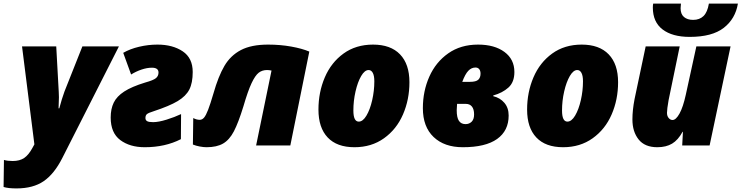

<svg xmlns="http://www.w3.org/2000/svg" viewBox="-81 -812 4140 1072"><path d="M-61 232 -59 81Q-39 87 -10 87Q29 87 54 70Q79 53 100 14L111 -6L42 -553H233L247 -299Q248 -288 248 -269Q248 -247 246 -207H250Q264 -260 279 -301L379 -553H583L267 70Q222 159 163 199.5Q104 240 11 240Q-35 240 -61 232Z M537 -156Q537 -204 554 -239Q571 -274 612.5 -301Q654 -328 729 -351Q776 -364 790 -376Q804 -388 804 -407Q804 -434 767 -434Q740 -434 709 -423.5Q678 -413 651 -396L607 -517Q645 -539 696 -551Q747 -563 798 -563Q883 -563 939 -525.5Q995 -488 995 -410Q995 -349 976 -312Q957 -275 911 -247.5Q865 -220 777 -191Q748 -182 739.5 -175Q731 -168 731 -153Q731 -141 740.5 -135.5Q750 -130 774 -130Q804 -130 849 -144Q894 -158 930 -175L929 -35Q841 10 727 10Q644 10 590.5 -30Q537 -70 537 -156Z M996 -5 998 -153Q1016 -143 1034 -143Q1048 -143 1058.5 -155.5Q1069 -168 1081 -199Q1093 -230 1111 -291Q1138 -386 1172 -444Q1206 -502 1264 -532.5Q1322 -563 1416 -563Q1484 -563 1545 -552Q1606 -541 1646 -524L1540 0H1349L1435 -418Q1421 -421 1410 -421Q1383 -421 1363.5 -406Q1344 -391 1323.5 -347.5Q1303 -304 1278 -218Q1250 -127 1225 -79Q1200 -31 1164.5 -10.5Q1129 10 1072 10Q1056 10 1034.5 6Q1013 2 996 -5Z M1697 -200Q1697 -297 1732.5 -380Q1768 -463 1837 -513Q1906 -563 2002 -563Q2100 -563 2152.5 -508.5Q2205 -454 2205 -353Q2205 -256 2169 -173Q2133 -90 2063 -40Q1993 10 1898 10Q1800 10 1748.5 -44.5Q1697 -99 1697 -200ZM2009 -358Q2009 -389 2000.5 -405Q1992 -421 1977 -421Q1955 -421 1935.5 -387.5Q1916 -354 1904 -301.5Q1892 -249 1892 -195Q1892 -133 1922 -133Q1945 -133 1965 -166.5Q1985 -200 1997 -252.5Q2009 -305 2009 -358Z M2280 -208Q2280 -303 2316 -384Q2352 -465 2421.5 -514Q2491 -563 2588 -563Q2680 -563 2735.5 -522Q2791 -481 2791 -410Q2791 -353 2757.5 -323Q2724 -293 2673 -279V-275Q2711 -266 2735 -238Q2759 -210 2759 -167Q2759 -82 2694.5 -36Q2630 10 2503 10Q2400 10 2340 -47Q2280 -104 2280 -208ZM2542 -355Q2577 -355 2589.5 -367Q2602 -379 2602 -401Q2602 -417 2594.5 -426Q2587 -435 2574 -435Q2551 -435 2533.5 -416.5Q2516 -398 2500 -355ZM2566 -173Q2566 -202 2554 -217Q2542 -232 2520 -232H2471Q2469 -206 2469 -197Q2469 -155 2481.5 -137Q2494 -119 2518 -119Q2539 -119 2552.5 -132.5Q2566 -146 2566 -173Z M2862 -200Q2862 -297 2897.5 -380Q2933 -463 3002 -513Q3071 -563 3167 -563Q3265 -563 3317.5 -508.5Q3370 -454 3370 -353Q3370 -256 3334 -173Q3298 -90 3228 -40Q3158 10 3063 10Q2965 10 2913.5 -44.5Q2862 -99 2862 -200ZM3174 -358Q3174 -389 3165.5 -405Q3157 -421 3142 -421Q3120 -421 3100.5 -387.5Q3081 -354 3069 -301.5Q3057 -249 3057 -195Q3057 -133 3087 -133Q3110 -133 3130 -166.5Q3150 -200 3162 -252.5Q3174 -305 3174 -358Z M3450 -145Q3450 -197 3462 -259L3524 -553H3714L3652 -253Q3643 -202 3643 -182Q3643 -164 3652.5 -153Q3662 -142 3674 -142Q3693 -142 3713 -178Q3733 -214 3748 -283L3807 -553H3998L3881 0H3728L3732 -76H3730Q3705 -30 3671.5 -10Q3638 10 3589 10Q3519 10 3484.5 -33.5Q3450 -77 3450 -145ZM3564 -770Q3564 -782 3566 -792H3721Q3719 -776 3719 -766Q3719 -733 3738 -717Q3757 -701 3789 -701Q3825 -701 3847 -722.5Q3869 -744 3877 -792H4039Q4025 -707 3960 -656.5Q3895 -606 3770 -606Q3673 -606 3618.5 -647.5Q3564 -689 3564 -770Z"/></svg>

Font: Noto Sans Display Black
Style: Italic
Weight: 900
Italic angle: -12°
Designer: Monotype Design team
Foundry: Monotype Imaging Inc.
Version: Version 1.000